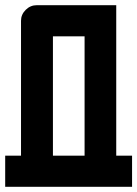

<svg xmlns="http://www.w3.org/2000/svg" viewBox="-20 -720 529 740"><path d="M0 -120H61V-640Q61 -664 79 -682Q97 -700 122 -700H428V-120H489V0H0ZM306 -580H184V-120H306Z"/></svg>

Font: Tschichold
Style: Bold
Weight: 700
Designer: Peter Wiegel
Foundry: Peter Wiegel
Version: Version 1.000; ttfautohint (v1.3)